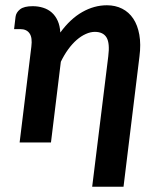

<svg xmlns="http://www.w3.org/2000/svg" viewBox="-20 -541 600 729"><path d="M449 168 509.5 -326.5C513.5 -357.5 513.3 -385.1 509 -409.2C504.7 -433.4 497 -453.8 486 -470.2C475 -486.8 460.9 -499.3 443.8 -508C426.6 -516.7 407.3 -521 386 -521C353.7 -521 322.4 -512.4 292.2 -495.2C262.1 -478.1 234.3 -452.2 209 -417.5C208 -434.8 204.7 -449.8 199 -462.2C193.3 -474.8 185.9 -485.1 176.8 -493.2C167.6 -501.4 156.8 -507.5 144.2 -511.5C131.8 -515.5 118.3 -517.5 104 -517.5C82 -517.5 66 -513.5 56 -505.5C46 -497.5 40.3 -488 39 -477L33.5 -430.5H56.5C72.8 -430.5 84.8 -425.1 92.2 -414.2C99.8 -403.4 102 -386.5 99 -363.5L54.5 0H173.5L211 -306.5C219.3 -323.8 228.7 -339.6 239 -353.8C249.3 -367.9 260.1 -379.8 271.2 -389.5C282.4 -399.2 293.9 -406.7 305.8 -412C317.6 -417.3 329 -420 340 -420C361.3 -420 376.2 -412.8 384.8 -398.2C393.2 -383.8 395.3 -359.8 391 -326.5L330 168Z"/></svg>

Font: Lato
Style: Bold Italic
Weight: 700
Italic angle: -7°
Designer: Lukasz Dziedzic
Foundry: tyPoland Lukasz Dziedzic
Version: Version 2.007; 2014-02-27